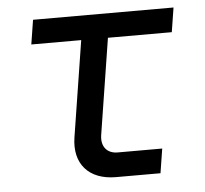

<svg xmlns="http://www.w3.org/2000/svg" viewBox="-44 -597 689 644"><g transform="rotate(-5 300.0 -275.0)"><path d="M321 0H471L484 -82H334C298 -82 278 -107 284 -145L335 -468H550L563 -550H90L77 -468H245L194 -145C180 -57 230 0 321 0Z"/></g></svg>

Font: JetBrains Mono
Style: Italic
Weight: 400
Italic angle: -9°
Monospace: yes
Designer: Philipp Nurullin, Konstantin Bulenkov
Foundry: JetBrains
Version: Version 2.305